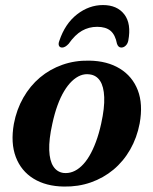

<svg xmlns="http://www.w3.org/2000/svg" viewBox="-20 -708 592 741"><path d="M324 -474Q394 -473 442.5 -443.2Q491 -413.5 511.8 -359.8Q532.5 -306 519 -231.5Q508.5 -176.5 482.5 -131Q456.5 -85.5 417.8 -53.2Q379 -21 330.5 -4Q282 13 226.5 12Q157.5 11 109.5 -18.5Q61.5 -48 41 -102Q20.5 -156 33.5 -230Q44 -285.5 70 -331Q96 -376.5 134.2 -408.8Q172.5 -441 220.8 -458Q269 -475 324 -474ZM225 -40.5Q243 -38.5 260.5 -45Q278 -51.5 294.2 -66.8Q310.5 -82 324.5 -105.5Q338.5 -129 350.2 -160.5Q362 -192 370.5 -231Q384 -292 382.2 -333.2Q380.5 -374.5 366 -396.2Q351.5 -418 325.5 -421Q307.5 -423.5 290.5 -416.8Q273.5 -410 257.5 -394.8Q241.5 -379.5 227.5 -356.2Q213.5 -333 202 -301.5Q190.5 -270 182 -230.5Q168.5 -170 170 -128.8Q171.5 -87.5 185.8 -65.8Q200 -44 225 -40.5ZM355 -604.5Q323 -604.5 296.2 -589.2Q269.5 -574 245 -539Q231.5 -524.5 220 -524.5Q210.5 -524.5 207.5 -531.8Q204.5 -539 209 -550.5Q231 -616.5 277.2 -652.5Q323.5 -688.5 377.5 -688.5Q432 -688.5 459.8 -652.5Q487.5 -616.5 475 -550.5Q472.5 -539 465 -531.8Q457.5 -524.5 448 -524.5Q436.5 -524.5 431.5 -539Q425 -573.5 406.8 -589Q388.5 -604.5 355 -604.5Z"/></svg>

Font: Fraunces SemiBold
Style: Italic
Weight: 600
Italic angle: -16°
Version: Version 1.000;[b76b70a41]